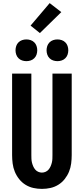

<svg xmlns="http://www.w3.org/2000/svg" viewBox="-20 -1209 540 1237"><path d="M250 8Q222 8 195 2Q168 -4 144.5 -18.5Q121 -33 103.5 -55Q86 -77 75.5 -102.5Q65 -128 61.5 -155.5Q58 -183 58 -210V-735H182V-210Q182 -198 182.5 -185.5Q183 -173 186 -161Q189 -149 194 -137.5Q199 -126 207 -116.5Q215 -107 226.5 -102Q238 -97 250 -97Q262 -97 273.5 -102Q285 -107 293 -116.5Q301 -126 306 -137.5Q311 -149 314 -161Q317 -173 317.5 -185.5Q318 -198 318 -210V-735H442V-210Q442 -183 438.5 -155.5Q435 -128 424.5 -102.5Q414 -77 396.5 -55Q379 -33 355.5 -18.5Q332 -4 305 2Q278 8 250 8ZM350 -815Q336 -815 322.5 -819.5Q309 -824 299 -834Q289 -844 284.5 -857.5Q280 -871 280 -885Q280 -899 284.5 -912.5Q289 -926 299 -936Q309 -946 322.5 -950.5Q336 -955 350 -955Q364 -955 377.5 -950.5Q391 -946 401 -936Q411 -926 415.5 -912.5Q420 -899 420 -885Q420 -871 415.5 -857.5Q411 -844 401 -834Q391 -824 377.5 -819.5Q364 -815 350 -815ZM150 -815Q136 -815 122.5 -819.5Q109 -824 99 -834Q89 -844 84.5 -857.5Q80 -871 80 -885Q80 -899 84.5 -912.5Q89 -926 99 -936Q109 -946 122.5 -950.5Q136 -955 150 -955Q164 -955 177.5 -950.5Q191 -946 201 -936Q211 -926 215.5 -912.5Q220 -899 220 -885Q220 -871 215.5 -857.5Q211 -844 201 -834Q191 -824 177.5 -819.5Q164 -815 150 -815ZM237 -996 177 -1044 300 -1189 375 -1131Z"/></svg>

Font: Iosevka SS18 Extrabold
Style: Regular
Weight: 800
Monospace: yes
Designer: Belleve Invis
Foundry: Belleve Invis
Version: Version 25.1.1; ttfautohint (v1.8.4)